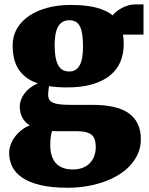

<svg xmlns="http://www.w3.org/2000/svg" viewBox="-20 -593 683 882"><path d="M22 109.4Q22 90.3 29.1 71.3Q36.1 52.2 48.6 35.4Q61 18.6 78.4 4.9Q95.7 -8.8 116.7 -17.1Q91.8 -32.7 81.3 -55.2Q70.8 -77.6 70.8 -103.5Q70.8 -118.7 76.4 -134.3Q82 -149.9 92.8 -164.1Q103.5 -178.2 118.9 -189.9Q134.3 -201.7 153.8 -210Q120.6 -221.2 98.4 -238.8Q76.2 -256.3 62.7 -278.8Q49.3 -301.3 43.7 -328.1Q38.1 -355 38.1 -384.3Q38.1 -427.7 58.6 -462.4Q79.1 -497.1 115 -521Q150.9 -544.9 199.2 -557.6Q247.6 -570.3 303.2 -570.3H303.7Q375.5 -570.3 422.6 -557.9Q469.7 -545.4 497.6 -522.5Q503.9 -531.2 514.9 -540Q525.9 -548.8 539.6 -556.2Q553.2 -563.5 569.1 -568.1Q585 -572.8 601.6 -572.8H639.2V-434.1H544.9Q546.9 -423.8 547.6 -412.8Q548.3 -401.9 548.3 -390.6Q548.3 -345.7 533 -309.1Q517.6 -272.5 485.4 -246.3Q453.1 -220.2 404.1 -205.8Q355 -191.4 288.1 -191.4H287.6Q241.2 -191.4 205.6 -197.3Q203.1 -185.5 202.1 -174.1Q201.2 -162.6 201.2 -158.7Q201.2 -144.5 206.3 -135.5Q211.4 -126.5 223.6 -121.1Q235.8 -115.7 256.1 -113.5Q276.4 -111.3 307.1 -111.3H404.8Q458.5 -111.3 500 -102.3Q541.5 -93.3 569.6 -74Q597.7 -54.7 612.3 -24.9Q627 4.9 627 46.4Q627 83 613.3 113.8Q599.6 144.5 575.9 169.4Q552.2 194.3 520.3 213.1Q488.3 231.9 451.2 244.4Q414.1 256.8 373.5 263.2Q333 269.5 292.5 269.5H292Q215.8 269.5 164.1 256.8Q112.3 244.1 80.8 222.2Q49.3 200.2 35.6 171.1Q22 142.1 22 109.4ZM298.3 -264.6Q316.4 -264.6 328.6 -273.2Q340.8 -281.7 348.1 -297.1Q355.5 -312.5 358.4 -334Q361.3 -355.5 361.3 -380.9Q361.3 -443.4 347.2 -471.7Q333 -500 298.8 -500H298.3Q279.3 -500 266.4 -491.7Q253.4 -483.4 245.6 -468.3Q237.8 -453.1 234.4 -432.1Q231 -411.1 231 -385.7Q231 -324.7 246.6 -294.7Q262.2 -264.6 297.9 -264.6ZM219.2 8.8Q215.3 20 213.1 36.1Q210.9 52.2 210.9 74.2Q210.9 99.1 216.8 119.6Q222.7 140.1 235.1 154.8Q247.6 169.4 267.6 177.5Q287.6 185.5 315.4 185.5H316.4Q335.9 185.5 354.5 179.7Q373 173.8 387.7 161.1Q402.3 148.4 411.1 128.7Q419.9 108.9 419.9 81.5Q419.9 41 399.7 25.4Q379.4 9.8 336.9 9.8H241.7Q235.8 9.8 230.2 9.5Q224.6 9.3 219.2 8.8Z"/></svg>

Font: Merriweather UltraBold
Style: Regular
Weight: 900
Designer: Eben Sorkin ( sorkintype@gmail.com )
Foundry: Eben Sorkin
Version: Version 1.570; ttfautohint (v1.3) -l 8 -r 32 -G 0 -x 0 -H 60